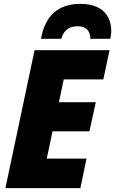

<svg xmlns="http://www.w3.org/2000/svg" viewBox="-20 -974 596 994"><path d="M192 -773H297C312 -825 345 -838 384 -838C425 -838 448 -814 448 -773H551C553 -785 556 -799 556 -813C556 -898 503 -954 397 -954C280 -954 213 -891 192 -773ZM8 0H396L428 -153H222L252 -294H443L476 -445H285L310 -563H515L547 -714H159Z"/></svg>

Font: Noto Sans SemiCondensed Black
Style: Italic
Weight: 900
Width: 4
Italic angle: -12°
Designer: Monotype Design Team
Foundry: Monotype Imaging Inc.
Version: Version 2.013